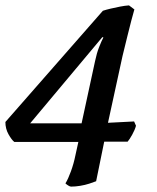

<svg xmlns="http://www.w3.org/2000/svg" viewBox="-26 -586 582 713"><path d="M238 107Q234 107 227.5 103Q221 99 217 95Q227 79 237.5 50Q248 21 254 -9L265 -59H27Q17 -67 5.5 -87.5Q-6 -108 -6 -133L356 -546Q368 -550 385 -554Q402 -558 420 -561.5Q438 -565 453 -566L473 -551Q468 -534 461.5 -509Q455 -484 447 -451.5Q439 -419 429 -378L375 -130L472 -135L479 -119Q475 -104 465 -86Q455 -68 448 -60H361L331 87Q321 91 305.5 96Q290 101 272 104Q254 107 238 107ZM86 -128H277L327 -359Q333 -388 342 -411Q351 -434 358 -447L354 -448Z"/></svg>

Font: Texturina 12pt SemiBold
Style: Italic
Weight: 600
Italic angle: -11°
Version: Version 1.002